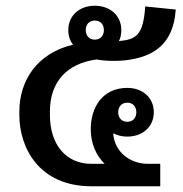

<svg xmlns="http://www.w3.org/2000/svg" viewBox="-20 -650 640 670"><path d="M310.8 -578.3C330.8 -578.3 342.5 -564.2 342.5 -545C342.5 -525.8 330.8 -511.7 310.8 -511.7C290.8 -511.7 279.2 -525.8 279.2 -545C279.2 -564.2 290.8 -578.3 310.8 -578.3ZM310.8 -630C258.3 -630 218.3 -596.7 218.3 -545C218.3 -525 224.2 -507.5 235 -494.2C108.3 -464.2 47.5 -367.5 47.5 -260.8V-248.3C47.5 -135 115.8 0 299.2 0H539.2V-78.3H496.7C434.2 -78.3 379.2 -119.2 375 -185C389.2 -177.5 405.8 -173.3 424.2 -173.3C476.7 -173.3 516.7 -206.7 516.7 -258.3C516.7 -310 476.7 -343.3 424.2 -343.3C337.5 -343.3 296.7 -275 296.7 -199.2C296.7 -150.8 314.2 -109.2 345 -78.3H299.2C209.2 -78.3 154.2 -146.7 154.2 -248.3V-260.8C154.2 -365.8 215 -429.2 317.5 -442.5C332.5 -439.2 355 -437.5 376.7 -437.5C390.8 -437.5 404.2 -438.3 414.2 -439.2C513.3 -450 585 -493.3 593.3 -616.7L486.7 -627.5C480 -525.8 454.2 -512.5 395.8 -506.7H395C400.8 -517.5 403.3 -530.8 403.3 -545C403.3 -596.7 363.3 -630 310.8 -630ZM424.2 -291.7C444.2 -291.7 455.8 -277.5 455.8 -258.3C455.8 -239.2 444.2 -225 424.2 -225C404.2 -225 392.5 -239.2 392.5 -258.3C392.5 -277.5 404.2 -291.7 424.2 -291.7Z"/></svg>

Font: Boon SemiBold
Style: Regular
Weight: 600
Designer: Sungsit Sawaiwan
Foundry: FontUni
Version: Version 2.0